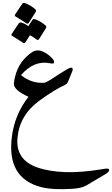

<svg xmlns="http://www.w3.org/2000/svg" viewBox="-20 -823 774 1327"><path d="M237 334Q320 363 433 366.5Q546 370 688 346Q733 337 734 349Q736 366 708 381L578 458Q561 468 536.5 474Q512 480 480 482Q415 486 362 483.5Q309 481 267 471Q22 409 63 115Q84 -36 177 -154Q70 -202 76 -249Q93 -389 201 -462Q241 -489 293 -458Q330 -436 349 -409Q356 -398 353 -389Q350 -380 325 -386Q216 -408 125 -304Q198 -245 286 -251Q298 -253 326 -270Q369 -298 398 -316.5Q427 -335 443 -344Q490 -371 481 -334L450 -258Q444 -244 431 -237Q358 -204 256 -130Q116 -30 101 128Q86 281 237 334ZM204 -685Q210 -694 222 -690Q242 -683 260.5 -672Q279 -661 295 -647Q303 -639 298 -629L250 -553Q242 -542 233 -550Q229 -554 217 -561.5Q205 -569 187 -580L156 -531Q149 -521 138 -528Q133 -532 114.5 -543.5Q96 -555 65 -574Q55 -580 62 -590L110 -662Q122 -679 176 -643ZM134 -797Q140 -805 151 -802Q171 -795 189.5 -784Q208 -773 224 -759Q232 -751 227 -741L179 -665Q172 -655 161 -663Q151 -671 89 -708Q78 -714 85 -724Z"/></svg>

Font: Amiri
Style: Bold
Weight: 700
Designer: Khaled Hosny
Version: Version 0.113